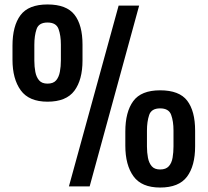

<svg xmlns="http://www.w3.org/2000/svg" viewBox="-20 -836 931 861"><path d="M193 -380Q110 -380 73 -431Q36 -482 36 -568V-631Q36 -720 72 -768Q108 -816 193 -816Q278 -816 314 -770Q350 -724 350 -636V-565Q350 -478 313.5 -429Q277 -380 193 -380ZM289 0 512 -811H604L382 0ZM193 -461Q219 -461 231.5 -475.5Q244 -490 248.5 -514Q253 -538 253 -565V-636Q253 -677 242.5 -706Q232 -735 193 -735Q154 -735 144 -705.5Q134 -676 134 -635V-564Q134 -537 138.5 -513.5Q143 -490 155.5 -475.5Q168 -461 193 -461ZM698 5Q615 5 578.5 -45.5Q542 -96 542 -183V-246Q542 -334 577.5 -382.5Q613 -431 698 -431Q784 -431 819.5 -384.5Q855 -338 855 -250V-180Q855 -92 818.5 -43.5Q782 5 698 5ZM698 -76Q724 -76 737 -90.5Q750 -105 754 -129Q758 -153 758 -179V-251Q758 -292 747.5 -321Q737 -350 698 -350Q659 -350 649 -320.5Q639 -291 639 -250V-179Q639 -152 643.5 -128.5Q648 -105 660.5 -90.5Q673 -76 698 -76Z"/></svg>

Font: Oswald
Style: Regular
Weight: 400
Designer: Vernon Adams
Foundry: Vernon Adams
Version: Version 4.103; ttfautohint (v1.8.3)